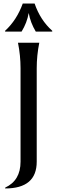

<svg xmlns="http://www.w3.org/2000/svg" viewBox="-20 -982 328 1100"><path d="M110.4 -961.9H178.2Q210.9 -866.7 279.3 -805.7V-800.8H185.1Q154.3 -852.1 144.5 -907.7Q134.8 -851.6 103.5 -800.8H9.3V-805.7Q76.2 -867.2 110.4 -961.9ZM83 -737.3H205.1Q190.4 -664.1 190.4 -590.8V-55.7Q190.4 97.7 9.8 97.7V92.8Q97.7 52.2 97.7 -55.7V-590.8Q97.7 -664.1 83 -737.3Z"/></svg>

Font: Classica
Style: Book
Weight: 400
Designer: Wojciech Kalinowski "wmk69" (wmk69@o2.pl)
Foundry: Wojciech Kalinowski "wmk69" (wmk69@o2.pl)
Version: Version 2.1.1; 2021-05-14